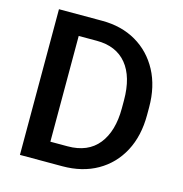

<svg xmlns="http://www.w3.org/2000/svg" viewBox="-105 -808 864 905"><g transform="rotate(15 326.5 -355.5)"><path d="M278.8 0H72.3V-710.9H283.2Q377.9 -710.9 449.7 -669.2Q521.5 -627.4 562 -551.8Q602.5 -476.1 602.5 -374V-336.4Q602.5 -234.4 562.3 -158.7Q522 -83 449.2 -41.5Q376.5 0 278.8 0ZM283.2 -613.3H194.8V-97.2H278.8Q377.9 -97.2 428.7 -160.9Q479.5 -224.6 479.5 -336.4V-375Q479.5 -490.2 428.7 -551.8Q377.9 -613.3 283.2 -613.3Z"/></g></svg>

Font: Vazirmatn UI FD Medium
Style: Regular
Weight: 500
Designer: Saber Rastikerdar
Foundry: Saber Rastikerdar
Version: Version 33.003